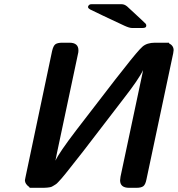

<svg xmlns="http://www.w3.org/2000/svg" viewBox="-20 -898 850 918"><path d="M99.1 -36.1Q99.1 -37.1 102.1 -51.8L229 -653.8Q234.9 -679.7 245.4 -686.8Q255.9 -693.8 277.8 -693.8H312Q355 -693.8 355 -657.2Q355 -647.5 353 -641.1L252 -165L245.1 -129.9Q263.2 -168.9 344.2 -274.9L532.2 -519Q547.4 -539.1 573.2 -570.8Q640.1 -656.7 661.6 -675.3Q683.1 -693.8 721.2 -693.8H788.1V-690.9Q810.1 -679.7 810.1 -658.2Q810.1 -653.3 808.1 -643.1L680.2 -40Q675.3 -15.1 665 -7.6Q654.8 0 631.8 0H597.2Q554.2 0 554.2 -36.1Q554.2 -41 556.2 -53.2L657.2 -528.8Q658.2 -533.7 660.6 -544.9Q663.1 -556.2 664.1 -563Q645 -521 566.9 -420.9L377.9 -174.8Q362.8 -155.8 344 -131.8Q325.2 -107.9 315.7 -95.9Q306.2 -84 293.5 -67.9Q280.8 -51.8 274.4 -44.9Q268.1 -38.1 259.5 -28.6Q251 -19 245.6 -16.1Q240.2 -13.2 233.2 -8.5Q226.1 -3.9 219.5 -2.9Q212.9 -2 206.1 -1Q199.2 0 189 0H121.1V-2.9Q99.1 -18.1 99.1 -36.1ZM400.9 -863.8Q400.9 -865.2 400.9 -866.2Q404.8 -878.4 418 -877.9H561Q575.2 -877.9 587.9 -867.2Q674.8 -787.1 676.8 -784.2Q677.7 -783.2 679.2 -778.8V-773.9Q679.2 -764.2 661.1 -764.2H610.8Q598.6 -764.2 575.2 -774.9Q528.3 -796.9 470.2 -824.2Q419.4 -848.1 410.6 -853Q401.9 -857.9 400.9 -863.8Z"/></svg>

Font: CMU Sans Serif
Style: BoldOblique
Weight: 700
Italic angle: -12°
Version: Version 0.7.0